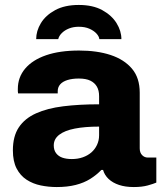

<svg xmlns="http://www.w3.org/2000/svg" viewBox="-20 -743 656 775"><path d="M209 12Q176 12 144.5 5.5Q113 -1 87.5 -17.5Q62 -34 47 -63Q32 -92 32 -136Q32 -193 56 -229Q80 -265 125.5 -285.5Q171 -306 235.5 -314Q300 -322 380 -322V-355Q380 -378 371 -393.5Q362 -409 344.5 -417.5Q327 -426 298 -426Q272 -426 252.5 -420Q233 -414 223 -402.5Q213 -391 213 -375V-366H53Q52 -371 52 -374.5Q52 -378 52 -384Q52 -431 81.5 -466Q111 -501 166 -520Q221 -539 299 -539Q372 -539 426.5 -521Q481 -503 512.5 -466Q544 -429 544 -369V-144Q544 -127 553.5 -117Q563 -107 577 -107H611V-6Q600 -1 576.5 5.5Q553 12 520 12Q486 12 460.5 3.5Q435 -5 418.5 -20.5Q402 -36 396 -57H389Q370 -37 344.5 -21Q319 -5 285.5 3.5Q252 12 209 12ZM270 -101Q294 -101 314 -108Q334 -115 348.5 -127.5Q363 -140 371.5 -158Q380 -176 380 -197V-232Q323 -232 282 -224Q241 -216 219 -199Q197 -182 197 -156Q197 -137 206.5 -124.5Q216 -112 232 -106.5Q248 -101 270 -101ZM298 -723Q355 -723 393 -702Q431 -681 450.5 -649.5Q470 -618 470 -585H381Q380 -596 369.5 -607.5Q359 -619 341 -627Q323 -635 298 -635Q276 -635 258.5 -628Q241 -621 229.5 -609.5Q218 -598 215 -585H126Q126 -618 145 -649.5Q164 -681 202.5 -702Q241 -723 298 -723Z"/></svg>

Font: Archivo SemiBold ExtraBold
Style: Regular
Weight: 800
Version: Version 2.001